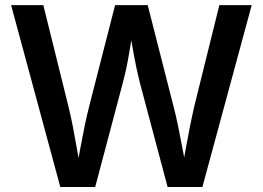

<svg xmlns="http://www.w3.org/2000/svg" viewBox="-20 -748 1051 768"><path d="M221.2 0 24.4 -727.5H153.3L252.9 -325.7Q263.2 -285.2 271.5 -241.2Q279.8 -197.3 287.8 -152.6Q295.9 -107.9 303.2 -64H284.7Q292.5 -107.9 300.8 -152.6Q309.1 -197.3 318.1 -241.2Q327.1 -285.2 337.4 -325.7L440.4 -727.5H570.8L673.3 -325.7Q684.1 -285.2 692.9 -241.2Q701.7 -197.3 710.2 -152.6Q718.8 -107.9 727.1 -64H707Q714.8 -107.9 722.9 -152.6Q731 -197.3 739.7 -241.2Q748.5 -285.2 757.8 -325.7L857.4 -727.5H986.8L789.6 0H650.4L539.6 -416.5Q525.9 -470.2 514.6 -532.7Q503.4 -595.2 491.2 -668H519.5Q506.8 -598.1 496.8 -536.6Q486.8 -475.1 471.2 -416.5L360.8 0Z"/></svg>

Font: Inter Cardless
Style: Medium
Weight: 500
Designer: Rasmus Andersson
Foundry: rsms
Version: Version 4.001;git-9221beed3